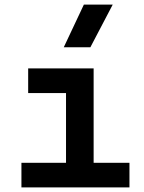

<svg xmlns="http://www.w3.org/2000/svg" viewBox="-20 -815 626 835"><path d="M73.2 0V-106.9H267.1V-410.2H102.5V-517.6H387.2V-106.9H543V0ZM257.3 -609.4 344.7 -794.9H470.2L373 -609.4Z"/></svg>

Font: Caskaydia Cove SemiBold
Style: Regular
Weight: 600
Monospace: yes
Designer: Aaron Bell
Foundry: Saja Typeworks
Version: Version 4.300; ttfautohint (v1.8.3)